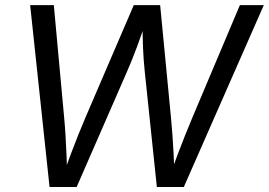

<svg xmlns="http://www.w3.org/2000/svg" viewBox="-20 -748 1075 768"><path d="M178.2 0 100.6 -727.5H195.3L236.3 -281.2Q239.7 -245.6 241.9 -208.7Q244.1 -171.9 245.8 -134Q247.6 -96.2 248 -56.2H236.3Q250 -96.2 264.2 -134Q278.3 -171.9 293.2 -208.7Q308.1 -245.6 323.2 -281.2L515.1 -727.5H620.6L663.6 -281.2Q667 -245.6 669.7 -208.7Q672.4 -171.9 674.3 -134Q676.3 -96.2 677.2 -56.2H664.1Q677.7 -96.2 692.1 -134Q706.5 -171.9 721.2 -208.7Q735.8 -245.6 751 -281.2L939.5 -727.5H1035.2L715.3 0H607.4L559.1 -460.9Q554.2 -506.3 552 -558.3Q549.8 -610.4 550.3 -681.2H569.3Q547.9 -614.3 528.6 -562.3Q509.3 -510.3 487.8 -460.9L286.6 0Z"/></svg>

Font: Inter Variable
Style: Italic
Weight: 400
Italic angle: -9.39999°
Designer: Rasmus Andersson
Foundry: rsms
Version: Version 4.001;git-9221beed3